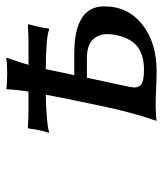

<svg xmlns="http://www.w3.org/2000/svg" viewBox="26 -539 516 608"><g transform="rotate(-90 284.0 -235.0)"><path d="M350.1 -257.8H418Q567.9 -257.8 567.9 -163.1Q567.9 -87.9 510.5 -42.5Q453.1 2.9 362.8 2.9Q341.8 2.9 309.3 1.5Q276.9 0 255.9 0Q240.2 0 227.8 0.7Q215.3 1.5 210.9 2L206.1 2.9V0Q232.9 -76.7 253.9 -179.2L276.9 -290Q287.6 -345.7 288.1 -348.1Q244.6 -347.2 214.8 -344.5Q185.1 -341.8 176.8 -339.4L168.9 -336.9L168 -339.8Q176.8 -366.2 181.2 -402.8L184.1 -404.8Q212.4 -402.8 237.8 -402.8H297.9Q303.7 -437.5 305.2 -470.2L307.1 -473.1Q319.8 -470.2 355 -470.2Q370.1 -470.2 382.3 -470.9Q394.5 -471.7 399.4 -472.7L403.8 -473.1L404.8 -470.2Q390.1 -430.7 382.8 -402.8H454.1Q477.5 -402.8 509.8 -404.8L511.2 -402.8Q499 -357.4 498 -339.8L495.1 -336.9Q475.1 -347.2 369.1 -348.1ZM477.1 -126Q480 -139.2 480 -152.8Q480 -182.1 461.7 -200Q443.4 -217.8 402.8 -217.8H341.8L313 -83Q311 -71.3 311 -67.9Q311 -50.8 323.7 -43.9Q336.4 -37.1 366.2 -37.1Q386.7 -37.1 402.8 -40.8Q418.9 -44.4 434.3 -53.7Q449.7 -63 460.7 -81.3Q471.7 -99.6 477.1 -126Z"/></g></svg>

Font: Linear Smooth
Style: Italic
Weight: 400
Designer: Philipp H. Poll, Flanker
Foundry: Philipp H. Poll, reworked by Flanker
Version: Version 1.061 | FøM Fix